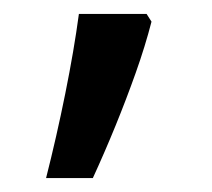

<svg xmlns="http://www.w3.org/2000/svg" viewBox="-20 -136 303 275"><path d="M190 -116 197 -105Q188 -70 174.5 -32Q161 6 145.5 44Q130 82 113 119H46Q61 60 73.5 -2Q86 -64 93 -116Z"/></svg>

Font: hexgurmukhi15
Style: Book
Weight: 400
Designer: Jelle Bosma - Monotype Design Team
Foundry: Monotype Imaging Inc.
Version: Version 2.003